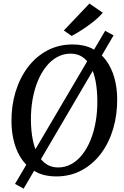

<svg xmlns="http://www.w3.org/2000/svg" viewBox="-20 -1010 719 1110"><path d="M116.6 80.6 66.8 53.2 587.9 -831.9 636.7 -805.5ZM304 10Q239.1 10 190.9 -14.6Q142.7 -39.1 110.9 -82.4Q79 -125.7 63 -182.9Q47 -240 46.3 -305.2Q45.3 -397.3 69.7 -478.2Q94.2 -559.1 140.8 -621Q187.3 -682.8 253.1 -717.9Q318.8 -753 400.5 -753Q466.3 -753 514.5 -728.2Q562.7 -703.4 594.1 -659.9Q625.5 -616.4 641.2 -560.1Q656.9 -503.8 657.5 -440.5Q658.6 -348.5 634.7 -267.1Q610.9 -185.6 564.6 -123.4Q518.3 -61.2 452.4 -25.6Q386.6 10 304 10ZM316 -41.9Q357.2 -41.9 392.6 -61.5Q428 -81 456 -116.7Q484 -152.3 503.7 -200.8Q523.4 -249.3 533.4 -307.7Q543.4 -366 542.7 -430.7Q542 -492.8 532.3 -542.4Q522.6 -592.1 503.6 -627.3Q484.5 -662.4 455.8 -681.1Q427.1 -699.9 387.9 -699.9Q346.8 -699.9 311.2 -680.5Q275.6 -661.1 247.3 -625.9Q219.1 -590.7 198.9 -542.4Q178.8 -494.2 168.5 -436.3Q158.1 -378.5 158.8 -314.3Q159.5 -251.2 169.8 -200.8Q180 -150.5 199.9 -115Q219.7 -79.5 248.7 -60.7Q277.8 -41.9 316 -41.9ZM349.1 -833.8 497 -989.5 574.1 -936.4Q551.9 -910 519 -884Q486.1 -858 452.6 -836.6Q419.1 -815.3 394.3 -802.1Z"/></svg>

Font: Merriweather 7pt Light
Style: Italic
Weight: 300
Italic angle: -7.8°
Designer: Eben Sorkin
Foundry: Eben Sorkin
Version: Version 2.200;gftools[0.9.31]